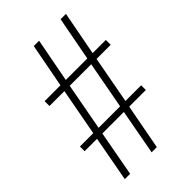

<svg xmlns="http://www.w3.org/2000/svg" viewBox="-218 -789 865 865"><g transform="rotate(-45 214.5 -357.0)"><path d="M41 0 81 -217H2V-247H87L129 -473H34V-504H135L175 -714H209L169 -504H306L346 -714H380L340 -504H424V-473H334L292 -247H392V-217H286L245 0H212L252 -217H115L75 0ZM121 -247H258L300 -473H163Z"/></g></svg>

Font: Noto Serif Bengali ExtraCondensed ExtraLight
Style: Regular
Weight: 200
Width: 2
Designer: Juan Bruce, Universal Thirst, Indian Type Foundry and the Monotype Design Team.
Foundry: Monotype Imaging Inc.
Version: Version 2.003; ttfautohint (v1.8.4.7-5d5b)